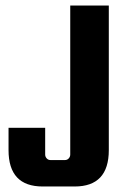

<svg xmlns="http://www.w3.org/2000/svg" viewBox="-20 -667 448 697"><path d="M235 -647H375V-122Q375 10 251 10H135Q11 10 11 -122V-203H144V-106Q144 -98 149.5 -92Q155 -86 163 -86H216Q224 -86 229.5 -92Q235 -98 235 -106Z"/></svg>

Font: Squada One
Style: Regular
Weight: 400
Designer: Joe Prince
Foundry: Joe Prince
Version: Version 1.001